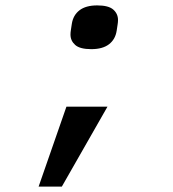

<svg xmlns="http://www.w3.org/2000/svg" viewBox="-20 -546 640 711"><path d="M226 -151H378L209 145H123ZM318 -364Q276 -364 258.5 -379.5Q241 -395 241 -418Q241 -426 242.5 -435Q244 -444 246 -458Q251 -490 274.5 -508Q298 -526 340 -526Q382 -526 399.5 -510.5Q417 -495 417 -472Q417 -464 415.5 -455Q414 -446 412 -432Q407 -400 383.5 -382Q360 -364 318 -364Z"/></svg>

Font: IBM Plex Mono Medm
Style: Italic
Weight: 500
Italic angle: -9°
Monospace: yes
Designer: Mike Abbink, Paul van der Laan, Pieter van Rosmalen
Foundry: Bold Monday
Version: Version 2.3